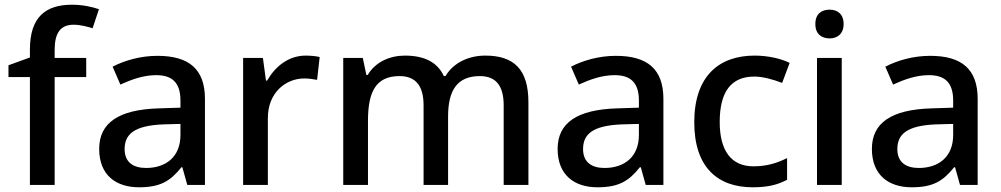

<svg xmlns="http://www.w3.org/2000/svg" viewBox="-20 -785 4249 815"><path d="M346 -458V-539H212V-574C212 -645 237 -680 292 -680C322 -680 350 -672 373 -665L400 -746C373 -755 333 -765 286 -765C174 -765 107 -713 107 -575V-541L16 -508V-458H107V0H212V-458Z M648 -548C576 -548 508 -528 458 -502L491 -426C537 -447 588 -466 643 -466C708 -466 746 -437 746 -358V-328L654 -325C483 -320 401 -263 401 -153C401 -41 473 10 570 10C660 10 703 -16 750 -75H754L775 0H850V-365C850 -491 783 -548 648 -548ZM673 -257 746 -259V-212C746 -118 683 -72 600 -72C546 -72 509 -96 509 -152C509 -215 549 -252 673 -257Z M1278 -549C1203 -549 1147 -501 1114 -443H1109L1096 -539H1012V0H1117V-284C1117 -390 1191 -452 1272 -452C1288 -452 1311 -449 1326 -446L1337 -543C1321 -547 1296 -549 1278 -549Z M2040 -549C1972 -549 1906 -521 1871 -462H1864C1837 -521 1781 -549 1699 -549C1636 -549 1574 -523 1541 -467H1535L1520 -539H1437V0H1542V-272C1542 -395 1575 -462 1676 -462C1745 -462 1778 -420 1778 -338V0H1882V-290C1882 -401 1920 -462 2017 -462C2086 -462 2118 -420 2118 -338V0H2223V-351C2223 -490 2162 -549 2040 -549Z M2594 -548C2522 -548 2454 -528 2404 -502L2437 -426C2483 -447 2534 -466 2589 -466C2654 -466 2692 -437 2692 -358V-328L2600 -325C2429 -320 2347 -263 2347 -153C2347 -41 2419 10 2516 10C2606 10 2649 -16 2696 -75H2700L2721 0H2796V-365C2796 -491 2729 -548 2594 -548ZM2619 -257 2692 -259V-212C2692 -118 2629 -72 2546 -72C2492 -72 2455 -96 2455 -152C2455 -215 2495 -252 2619 -257Z M3175 10C3240 10 3282 -1 3321 -22V-114C3281 -94 3237 -79 3178 -79C3085 -79 3035 -144 3035 -267C3035 -395 3083 -460 3182 -460C3219 -460 3264 -447 3300 -433L3332 -518C3298 -535 3243 -549 3183 -549C3035 -549 2927 -465 2927 -266C2927 -75 3026 10 3175 10Z M3502 -744C3468 -744 3441 -727 3441 -683C3441 -640 3468 -622 3502 -622C3533 -622 3561 -640 3561 -683C3561 -727 3533 -744 3502 -744ZM3553 -539H3448V0H3553Z M3928 -548C3856 -548 3788 -528 3738 -502L3771 -426C3817 -447 3868 -466 3923 -466C3988 -466 4026 -437 4026 -358V-328L3934 -325C3763 -320 3681 -263 3681 -153C3681 -41 3753 10 3850 10C3940 10 3983 -16 4030 -75H4034L4055 0H4130V-365C4130 -491 4063 -548 3928 -548ZM3953 -257 4026 -259V-212C4026 -118 3963 -72 3880 -72C3826 -72 3789 -96 3789 -152C3789 -215 3829 -252 3953 -257Z"/></svg>

Font: Noto Sans Medefaidrin Medium
Style: Regular
Weight: 500
Designer: Dalton Maag Ltd
Foundry: Dalton Maag Ltd
Version: Version 1.002